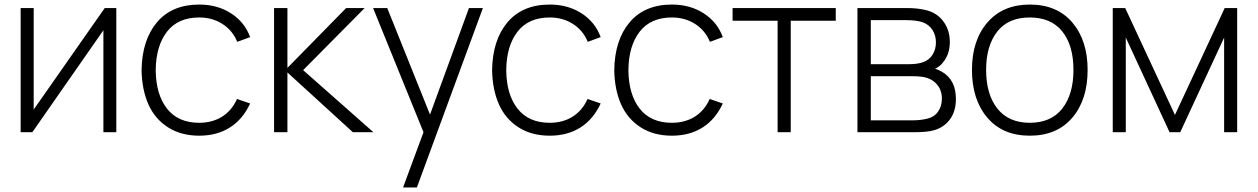

<svg xmlns="http://www.w3.org/2000/svg" viewBox="-20 -575 5470 835"><path d="M485.8 -540V0H429.7V-443.4L120.6 0H69.8V-540H126.5V-98.6L435.5 -540Z M846.2 15.1Q767.1 15.1 710.2 -21.5Q653.3 -58.1 625.2 -121.6Q597.2 -185.1 595.7 -270Q597.7 -401.4 662.8 -478.3Q728 -555.2 846.7 -555.2Q925.3 -555.2 984.6 -517.1Q1043.9 -479 1067.9 -413.6L1011.7 -393.1Q991.2 -442.9 947.3 -470.9Q903.3 -499 846.2 -499Q753.9 -499 706.1 -437Q658.2 -375 657.2 -270Q658.2 -163.6 706.5 -102.3Q754.9 -41 846.2 -41Q903.3 -41 945.8 -67.6Q988.3 -94.2 1010.7 -144.5L1067.9 -125Q1036.1 -56.2 979.7 -20.5Q923.3 15.1 846.2 15.1Z M1171.9 0V-540H1230V-279.8L1485.4 -540H1565.9L1298.3 -270L1604 0H1514.6L1230 -259.8V0Z M1732.9 240.2 1821.8 0 1602.5 -540H1664.1L1850.1 -76.7L2019.5 -540H2080.1L1793 240.2Z M2370.6 15.1Q2291.5 15.1 2234.6 -21.5Q2177.7 -58.1 2149.7 -121.6Q2121.6 -185.1 2120.1 -270Q2122.1 -401.4 2187.3 -478.3Q2252.4 -555.2 2371.1 -555.2Q2449.7 -555.2 2509 -517.1Q2568.4 -479 2592.3 -413.6L2536.1 -393.1Q2515.6 -442.9 2471.7 -470.9Q2427.7 -499 2370.6 -499Q2278.3 -499 2230.5 -437Q2182.6 -375 2181.6 -270Q2182.6 -163.6 2231 -102.3Q2279.3 -41 2370.6 -41Q2427.7 -41 2470.2 -67.6Q2512.7 -94.2 2535.2 -144.5L2592.3 -125Q2560.5 -56.2 2504.2 -20.5Q2447.8 15.1 2370.6 15.1Z M2901.9 15.1Q2822.8 15.1 2765.9 -21.5Q2709 -58.1 2680.9 -121.6Q2652.8 -185.1 2651.4 -270Q2653.3 -401.4 2718.5 -478.3Q2783.7 -555.2 2902.3 -555.2Q2981 -555.2 3040.3 -517.1Q3099.6 -479 3123.5 -413.6L3067.4 -393.1Q3046.9 -442.9 3002.9 -470.9Q2959 -499 2901.9 -499Q2809.6 -499 2761.7 -437Q2713.9 -375 2712.9 -270Q2713.9 -163.6 2762.2 -102.3Q2810.5 -41 2901.9 -41Q2959 -41 3001.5 -67.6Q3043.9 -94.2 3066.4 -144.5L3123.5 -125Q3091.8 -56.2 3035.4 -20.5Q2979 15.1 2901.9 15.1Z M3361.8 0V-484.9H3166V-540H3614.7V-484.9H3418.9V0Z M3709 0V-540H3923.8Q3972.7 -540 4009.8 -530.3Q4056.6 -518.1 4083.7 -480.5Q4110.8 -442.9 4110.8 -392.1Q4110.8 -338.4 4079.6 -301.8Q4066.9 -285.6 4046.4 -275.9Q4059.6 -272.9 4080.1 -260.7Q4137.2 -225.1 4137.2 -145Q4137.2 -90.8 4111.1 -55.7Q4085 -20.5 4041 -8.3Q4012.2 0 3955.6 0ZM3767.1 -51.8H3954.1Q3981 -51.8 4011.7 -58.6Q4043.9 -66.4 4060.1 -90.3Q4076.2 -114.3 4076.2 -146Q4076.2 -184.6 4052.7 -210.2Q4029.3 -235.8 3988.8 -241.2Q3973.1 -243.7 3940.4 -243.7H3767.1ZM3767.1 -295.9H3935.1Q3968.8 -295.9 3993.2 -304.2Q4021 -313.5 4035.6 -337.2Q4050.3 -360.8 4050.3 -390.6Q4050.3 -421.9 4034.9 -445.3Q4019.5 -468.8 3991.7 -478.5Q3964.8 -487.3 3922.9 -487.3H3767.1Z M4458.5 -555.2Q4577.1 -555.2 4643.6 -477.1Q4710 -398.9 4710 -271Q4710 -141.1 4643.3 -63Q4576.7 15.1 4458.5 15.1Q4340.3 15.1 4273.7 -63.5Q4207 -142.1 4207 -271Q4207 -399.9 4274.4 -477.5Q4341.8 -555.2 4458.5 -555.2ZM4268.6 -271Q4268.6 -164.6 4317.6 -102.8Q4366.7 -41 4458.5 -41Q4551.3 -41 4599.9 -103Q4648.4 -165 4648.4 -271Q4648.4 -377.4 4599.9 -438.2Q4551.3 -499 4458.5 -499Q4364.7 -499 4316.7 -437.3Q4268.6 -375.5 4268.6 -271Z M4819.3 0V-540H4873.5L5089.8 -75.2L5306.2 -540H5360.4V0H5303.7V-411.6L5112.8 0H5066.4L4876 -411.6V0Z"/></svg>

Font: Manrope Light
Style: Regular
Weight: 300
Designer: Mikhail Sharanda
Foundry: Mikhail Sharanda
Version: Version 4.505;FEAKit 1.0